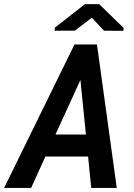

<svg xmlns="http://www.w3.org/2000/svg" viewBox="-55 -931 662 951"><path d="M381.3 -155.8 397 0H523.4L425.3 -710.9H314L-34.7 0H99.1L169.9 -155.8ZM219.7 -264.6 343.3 -534.7 370.6 -264.6ZM557.1 -793 436 -910.6H365.7L216.8 -793.9L215.8 -778.8L315.9 -779.3L399.9 -843.3L460.4 -778.8L556.2 -778.3Z"/></svg>

Font: Roboto Mono SemiBold
Style: Italic
Weight: 600
Italic angle: -10°
Monospace: yes
Designer: Google
Version: Version 3.000